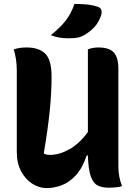

<svg xmlns="http://www.w3.org/2000/svg" viewBox="-20 -953 690 983"><path d="M218 10Q181 10 146 -12Q111 -34 88.5 -75.5Q66 -117 66 -175V-590Q66 -653 50 -700Q68 -706 83.5 -708Q99 -710 117 -710Q179 -710 211.5 -678.5Q244 -647 244 -560Q244 -478 234.5 -384.5Q225 -291 204 -167Q217 -160 236 -160Q284 -160 335.5 -189Q387 -218 430 -277V-700Q441 -705 455.5 -707.5Q470 -710 483 -710Q540 -710 563 -684Q586 -658 586 -601V-101Q586 -47 605 0Q593 4 574.5 6Q556 8 536 8Q504 8 481 -3Q458 -14 445 -49.5Q432 -85 430 -157H424Q401 -90 367 -54Q333 -18 294.5 -4Q256 10 218 10ZM361 -933Q402 -933 430.5 -929.5Q459 -926 482 -918Q496 -913 499 -900.5Q502 -888 497 -872Q484 -837 463.5 -814.5Q443 -792 411 -773Q393 -763 375.5 -760Q358 -757 330 -757Q305 -757 284 -760.5Q263 -764 240 -773Q286 -809 315.5 -846.5Q345 -884 361 -933Z"/></svg>

Font: Recursive Sn Csl St XBd
Style: Regular
Weight: 800
Version: Version 1.085;hotconv 1.1.0;makeotfexe 2.6.0; ttfautohint (v